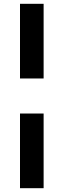

<svg xmlns="http://www.w3.org/2000/svg" viewBox="-20 -803 333 1008"><path d="M85 -391V-783H209V-391ZM85 185V-207H209V185Z"/></svg>

Font: Ubuntu Sans
Style: Bold
Weight: 700
Designer: Dalton Maag Ltd
Foundry: Dalton Maag Ltd
Version: Version 1.006; ttfautohint (v1.8.4.7-5d5b)